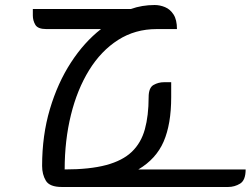

<svg xmlns="http://www.w3.org/2000/svg" viewBox="-20 -746 1000 766"><path d="M238 -70Q338 -70 403.5 -87.5Q469 -105 506 -140.5Q543 -176 558 -230.5Q573 -285 573 -358Q573 -396 592.5 -407Q612 -418 634 -418H663V-358Q663 -251 633 -181.5Q603 -112 532 -70H960Q960 -27 938 -13.5Q916 0 890 0H227Q178 0 163 -25Q148 -50 148 -84Q148 -206 179 -310.5Q210 -415 263 -496.5Q316 -578 383 -630H165Q131 -630 121 -647Q111 -664 111 -684V-710H502Q524 -718 548 -722Q572 -726 597 -726Q618 -726 638.5 -717.5Q659 -709 672.5 -688Q686 -667 686 -630H605Q519 -630 451 -586.5Q383 -543 335.5 -466Q288 -389 263 -287.5Q238 -186 238 -70Z"/></svg>

Font: Warnes
Style: Regular
Weight: 400
Designer: Eduardo Rodriguez Tunni
Foundry: Eduardo Rodriguez Tunni
Version: Version 1.002; ttfautohint (v1.8.4.7-5d5b);gftools[0.9.23]